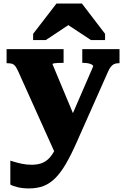

<svg xmlns="http://www.w3.org/2000/svg" viewBox="-20 -817 708 1078"><path d="M414 -123 357 -28 297 61 81 -419Q73 -436 66 -445.5Q59 -455 49 -458.5Q39 -462 23 -462H17V-541H337V-464H332Q318 -464 304.5 -463.5Q291 -463 283 -461.5Q275 -460 275 -456ZM410 -17Q379 53 350.5 102Q322 151 291.5 182Q261 213 225 227Q189 241 142 241Q107 241 78.5 234Q50 227 38 219V85Q42 86 59.5 91.5Q77 97 103 102.5Q129 108 157 108Q186 108 208.5 101Q231 94 249 78Q267 62 282.5 34.5Q298 7 312 -34L347 -84L503 -444Q503 -450 495.5 -454.5Q488 -459 475 -461.5Q462 -464 447 -464H442V-541H651V-462H645Q630 -462 620 -457Q610 -452 601.5 -441Q593 -430 585 -411ZM440 -797H297L166 -627V-592H237L409 -706H318L491 -592H570V-627Z"/></svg>

Font: Roboto Serif 20pt ExtraBold
Style: Regular
Weight: 800
Version: Version 1.008